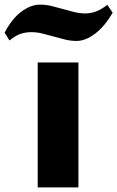

<svg xmlns="http://www.w3.org/2000/svg" viewBox="-97 -810 507 830"><path d="M-77 -669Q-45 -730 -4 -760Q37 -790 76 -790Q101 -790 126 -784Q151 -778 175 -771Q199 -764 223.5 -758Q248 -752 273 -752Q293 -752 315.5 -759.5Q338 -767 367 -789L390 -755Q355 -695 313.5 -664Q272 -633 234 -633Q209 -633 184.5 -639Q160 -645 135.5 -652Q111 -659 86.5 -665Q62 -671 38 -671Q15 -671 -7 -664Q-29 -657 -56 -635ZM66 -540H242V0H66Z"/></svg>

Font: Encode Sans Wide
Style: Bold
Weight: 700
Designer: Pablo Impallari, Andres Torresi
Foundry: Pablo Impallari, Andres Torresi
Version: Version 1.000; ttfautohint (v1.00) -l 8 -r 50 -G 200 -x 14 -